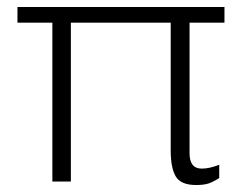

<svg xmlns="http://www.w3.org/2000/svg" viewBox="-20 -520 703 550"><path d="M469 -89V-455H183V0H130V-455H30V-500H623V-455H523V-81Q523 -37 558 -37Q580 -37 608 -48V-10Q591 1 577.5 5.5Q564 10 542 10Q498 10 483.5 -14.5Q469 -39 469 -89Z"/></svg>

Font: Sarabun ExtraLight
Style: Regular
Weight: 275
Designer: Suppakit Chalermlarp | Katatrad Co.,Ltd.
Foundry: Cadson Demak Co.,Ltd.
Version: Version 1.000; ttfautohint (v1.6)